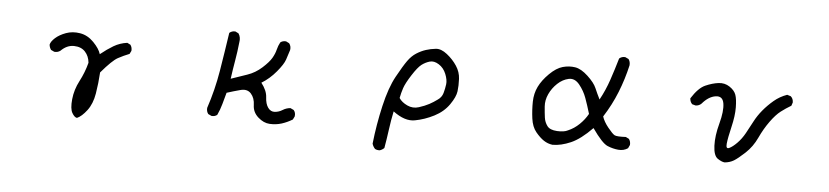

<svg xmlns="http://www.w3.org/2000/svg" viewBox="-43 -809 5085 1177"><g transform="rotate(5 2500.0 -220.5)"><path d="M448.2 93.8Q432.6 91.8 418 66.4Q403.3 41 409.2 -18.1Q415 -77.1 444.3 -132.8Q473.6 -188.5 489.3 -249Q485.4 -290 460.9 -316.4Q436.5 -342.8 392.6 -343.8Q348.6 -344.7 311.5 -307.6Q295.9 -295.9 274.4 -297.9L253.9 -307.6Q244.1 -321.3 242.2 -338.9Q246.1 -358.4 271 -380.9Q295.9 -403.3 335.9 -418Q376 -432.6 422.9 -424.8Q469.7 -417 506.8 -378.9Q543.9 -340.8 553.7 -307.6Q594.7 -340.8 632.8 -363.3Q670.9 -385.7 715.8 -391.6L735.4 -381.8Q747.1 -366.2 745.1 -344.7L735.4 -325.2Q700.2 -311.5 666 -293Q631.8 -274.4 565.4 -196.3Q561.5 -129.9 550.8 -65.4Q540 -1 508.8 40Q477.5 81.1 448.2 93.8Z M1627.9 27.3Q1590.8 25.4 1556.6 -4.9Q1522.5 -35.2 1521.5 -78.6Q1520.5 -122.1 1497.1 -148.4Q1473.6 -174.8 1432.6 -164.1Q1391.6 -153.3 1348.6 -139.6Q1338.9 -104.5 1329.1 -68.8Q1319.3 -33.2 1303.7 0Q1290 11.7 1268.6 9.8L1248 0Q1236.3 -15.6 1238.3 -37.1Q1276.4 -151.4 1295.9 -269.5Q1315.4 -387.7 1333 -506.8Q1348.6 -520.5 1370.1 -518.6L1389.6 -508.8Q1405.3 -485.4 1399.4 -454.1Q1393.6 -397.5 1383.8 -340.8Q1374 -284.2 1366.2 -227.5Q1417 -245.1 1465.8 -261.7Q1514.6 -278.3 1554.7 -314.5Q1594.7 -350.6 1610.4 -377.9Q1626 -405.3 1631.8 -429.7Q1637.7 -454.1 1649.4 -475.6Q1663.1 -487.3 1684.6 -485.4L1704.1 -475.6Q1717.8 -458 1713.9 -434.6Q1704.1 -403.3 1694.3 -374Q1684.6 -344.7 1645 -297.4Q1605.5 -250 1555.7 -219.7Q1590.8 -174.8 1592.8 -133.8Q1594.7 -92.8 1611.3 -69.8Q1627.9 -46.9 1653.3 -48.8Q1678.7 -50.8 1700.2 -64.5Q1721.7 -78.1 1747.1 -80.1L1767.6 -70.3Q1781.2 -54.7 1777.3 -31.2L1767.6 -11.7Q1735.4 7.8 1701.2 18.6Q1667 29.3 1627.9 27.3Z M2314.5 129.9Q2297.9 130.9 2285.2 124Q2272.5 110.4 2267.6 92.8Q2280.3 -24.4 2307.1 -141.1Q2334 -257.8 2372.6 -327.6Q2411.1 -397.5 2434.1 -429.7Q2457 -461.9 2485.4 -480Q2513.7 -498 2542.5 -507.3Q2571.3 -516.6 2603.5 -520Q2635.7 -523.4 2672.9 -494.1Q2710 -464.8 2734.4 -427.7Q2758.8 -390.6 2760.7 -348.6Q2762.7 -306.6 2758.3 -272Q2753.9 -237.3 2720.7 -189.5Q2687.5 -141.6 2630.4 -112.3Q2573.2 -83 2512.7 -71.8Q2452.1 -60.5 2378.9 -115.2Q2367.2 -59.6 2359.4 -1Q2351.6 57.6 2341.8 113.3Q2330.1 125 2314.5 129.9ZM2640.6 -210Q2666 -226.6 2673.8 -253.9Q2681.6 -281.2 2685.1 -308.6Q2688.5 -335.9 2673.8 -372.1Q2659.2 -408.2 2628.9 -427.2Q2598.6 -446.3 2572.3 -438.5Q2545.9 -430.7 2523.4 -413.6Q2501 -396.5 2467.8 -344.7Q2434.6 -293 2424.3 -262.2Q2414.1 -231.4 2408.2 -200.2Q2424.8 -174.8 2459.5 -158.7Q2494.1 -142.6 2530.8 -154.3Q2567.4 -166 2592.8 -179.7Q2618.2 -193.4 2640.6 -210Z M3366.2 3.9Q3336.9 0 3312.5 -16.1Q3288.1 -32.2 3262.2 -63.5Q3236.3 -94.7 3229.5 -146.5Q3222.7 -198.2 3223.6 -249Q3224.6 -299.8 3245.1 -341.8Q3265.6 -383.8 3307.1 -424.8Q3348.6 -465.8 3387.7 -476.6Q3426.8 -487.3 3463.9 -481.4Q3501 -475.6 3543 -436.5Q3585 -397.5 3598.6 -365.2Q3612.3 -333 3629.9 -297.9Q3663.1 -358.4 3685.5 -424.8Q3708 -491.2 3727.5 -558.6Q3743.2 -572.3 3764.6 -570.3L3785.2 -560.5Q3796.9 -544.9 3794.9 -522.5Q3775.4 -436.5 3742.7 -354.5Q3710 -272.5 3661.1 -196.3Q3670.9 -165 3699.2 -129.9Q3727.5 -94.7 3741.2 -87.4Q3754.9 -80.1 3810.5 -83L3830.1 -73.2Q3841.8 -57.6 3839.8 -36.1L3830.1 -15.6Q3804.7 2 3771 -1Q3737.3 -3.9 3703.6 -18.1Q3669.9 -32.2 3608.4 -120.1Q3538.1 -47.9 3478.5 -22Q3418.9 3.9 3366.2 3.9ZM3454.1 -92.8Q3491.2 -108.4 3522.5 -138.7Q3553.7 -168.9 3573.2 -204.1Q3557.6 -256.8 3542 -299.8Q3526.4 -342.8 3497.1 -378.9Q3467.8 -415 3430.7 -407.2Q3393.6 -399.4 3362.3 -370.1Q3331.1 -340.8 3313.5 -302.7Q3295.9 -264.6 3298.8 -225.6Q3301.8 -186.5 3305.7 -158.2Q3309.6 -129.9 3326.2 -107.4Q3342.8 -85 3386.7 -82.5Q3430.7 -80.1 3454.1 -92.8Z M4427.7 19.5Q4410.2 18.6 4384.3 1.5Q4358.4 -15.6 4356 -76.7Q4353.5 -137.7 4374.5 -215.3Q4395.5 -293 4388.2 -339.4Q4380.9 -385.7 4337.4 -379.4Q4293.9 -373 4254.9 -327.1Q4241.2 -313.5 4219.7 -312.5L4198.2 -318.4Q4184.6 -332 4183.6 -353.5Q4225.6 -419.9 4267.6 -438.5Q4309.6 -457 4347.7 -461.9Q4385.7 -466.8 4416.5 -446.3Q4447.3 -425.8 4456.5 -399.4Q4465.8 -373 4466.3 -321.8Q4466.8 -270.5 4450.2 -200.7Q4433.6 -130.9 4430.2 -96.2Q4426.8 -61.5 4447.8 -71.3Q4468.8 -81.1 4495.1 -107.9Q4521.5 -134.8 4541.5 -170.9Q4561.5 -207 4581.1 -244.6Q4600.6 -282.2 4628.9 -316.4Q4657.2 -350.6 4692.9 -380.9Q4728.5 -411.1 4773.4 -426.8L4795.9 -419.9Q4811.5 -406.2 4811.5 -382.8L4804.7 -362.3Q4771.5 -342.8 4742.2 -320.3Q4712.9 -297.9 4679.7 -252Q4646.5 -206.1 4620.1 -149.4Q4593.8 -92.8 4550.8 -52.7Q4507.8 -12.7 4483.4 2Q4459 16.6 4427.7 19.5Z"/></g></svg>

Font: NaikaiFont
Style: Regular
Weight: 400
Version: Version 1.67